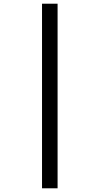

<svg xmlns="http://www.w3.org/2000/svg" viewBox="-20 -781 538 1037"><path d="M207 -761V236H291V-761Z"/></svg>

Font: Noto Sans SemiCondensed Medium
Style: Regular
Weight: 500
Width: 4
Designer: Monotype Design Team
Foundry: Monotype Imaging Inc.
Version: Version 2.013